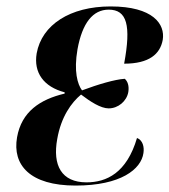

<svg xmlns="http://www.w3.org/2000/svg" viewBox="-20 -567 527 597"><path d="M215 10C356 10 419 -41 426 -91C429 -110 424 -131 406 -138C374 -29 311 0 249 0C171 0 143 -53 158 -135C170 -204 202 -248 232 -273C261 -251 293 -230 318 -230C347 -230 374 -252 379 -281C382 -300 377 -314 368 -322C337 -320 286 -305 235 -286C221 -305 209 -345 221 -414C236 -496 269 -537 318 -537C375 -537 388 -488 366 -369C444 -369 478 -399 486 -443C494 -492 456 -547 324 -547C198 -547 110 -490 94 -401C84 -341 116 -297 181 -280V-276C105 -258 47 -220 33 -140C18 -54 73 10 215 10Z"/></svg>

Font: Noto Serif Display SemiCondensed SemiBold
Style: Italic
Weight: 600
Width: 4
Italic angle: -12°
Designer: Monotype Design Team
Foundry: Monotype Imaging Inc.
Version: Version 2.009